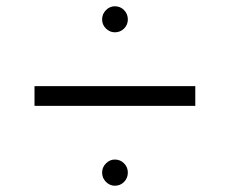

<svg xmlns="http://www.w3.org/2000/svg" viewBox="-20 -721 754 612"><path d="M90 -383.5V-446.5H602.5V-383.5ZM346 -129Q330 -129 317.8 -141.2Q305.5 -153.5 305.5 -171Q305.5 -188 317.8 -200.2Q330 -212.5 346 -212.5Q363.5 -212.5 375.5 -200.2Q387.5 -188 387.5 -171Q387.5 -153.5 375.5 -141.2Q363.5 -129 346 -129ZM346 -618Q330 -618 317.8 -630Q305.5 -642 305.5 -659Q305.5 -676.5 317.8 -688.8Q330 -701 346 -701Q363.5 -701 375.5 -688.8Q387.5 -676.5 387.5 -659Q387.5 -642 375.5 -630Q363.5 -618 346 -618Z"/></svg>

Font: Spartan Thin
Style: Regular
Weight: 400
Version: Version 1.004